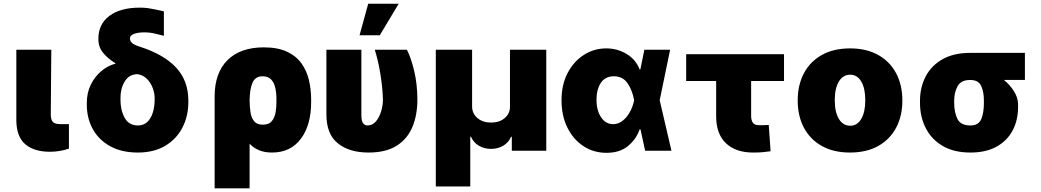

<svg xmlns="http://www.w3.org/2000/svg" viewBox="-20 -814 5621 1037"><path d="M68.2 -545.5H257.1L254.3 -194.6Q255 -165.8 266 -154.7Q277 -143.5 308.2 -143.5H352.3V-11.4Q328.5 -2.8 301.8 1.4Q275.2 5.7 250 5.7Q164.4 5.7 116.7 -34.8Q68.9 -75.3 68.2 -164.8Z M511.4 -603.7Q511 -683.6 570.8 -728.2Q630.7 -772.7 734.4 -772.7Q759.9 -772.7 779.1 -770.1Q798.3 -767.4 818.2 -763Q838.1 -758.5 865.1 -752.8V-620.7Q846.6 -625 818.5 -632.1Q790.5 -639.2 759.9 -639.2Q725.5 -639.2 703.5 -630.9Q681.5 -622.5 681.8 -606.5Q681.5 -594.8 691.1 -583.8Q700.6 -572.8 737.2 -561.1Q865.8 -519.5 931.3 -448.9Q996.8 -378.2 997.2 -272.7V-262.8Q997.2 -186.1 965 -124.3Q932.9 -62.5 872 -26.3Q811.1 9.9 724.4 9.9Q637.1 9.9 575.3 -24.1Q513.5 -58.2 481.2 -116.8Q448.9 -175.4 448.9 -248.6V-258.5Q448.9 -312.5 470.3 -356.5Q491.8 -400.6 527.2 -430Q562.5 -459.5 603.7 -470.2L602.3 -473Q562.5 -497.5 536.8 -528.8Q511 -560 511.4 -603.7ZM630.7 -284.1V-277Q630.3 -219.5 653.2 -177.9Q676.1 -136.4 724.4 -136.4Q756.4 -136.4 776.3 -155.9Q796.2 -175.4 805.8 -207.4Q815.3 -239.3 815.3 -277V-284.1Q815.3 -309.7 805.2 -337.5Q795.1 -365.4 775 -386.5Q755 -407.7 724.4 -413.4Q677.2 -413.4 653.8 -374.3Q630.3 -335.2 630.7 -284.1Z M1139.2 203.1V-294Q1139.6 -420.8 1209 -489.5Q1278.4 -558.2 1404.8 -558.2Q1480.5 -558.2 1530.2 -534.8Q1579.9 -511.4 1608.5 -471.2Q1637.1 -431.1 1648.8 -380.5Q1660.5 -329.9 1660.5 -275.6V-265.6Q1660.9 -138.8 1605.1 -64.5Q1549.4 9.9 1448.9 9.9Q1409.1 9.9 1379.3 -2.5Q1349.4 -14.9 1328.1 -38V203.1ZM1328.1 -269.9Q1328.5 -237.2 1332.9 -207.6Q1337.4 -177.9 1352.5 -159.3Q1367.5 -140.6 1399.1 -140.6Q1432.9 -140.6 1448.5 -160.3Q1464.1 -180 1468.8 -209Q1473.4 -237.9 1473 -265.6V-275.6Q1473.4 -308.9 1467.3 -337.7Q1461.3 -366.5 1445 -384.2Q1428.6 -402 1397.7 -402Q1358.7 -402 1343.6 -366.8Q1328.5 -331.7 1328.1 -269.9Z M1742.9 -545.5H1931.8V-196Q1931.5 -160.9 1940.9 -148.6Q1950.3 -136.4 1964.5 -136.4Q1992.2 -136.4 2010.7 -158.6Q2029.1 -180.8 2038.7 -213.2Q2048.3 -245.7 2048.3 -277Q2045.8 -345.2 2034.4 -415Q2023.1 -484.7 2004.3 -545.5H2177.6Q2200.6 -500.7 2217.3 -429.9Q2234 -359 2234.4 -277Q2234.4 -192.5 2207.2 -127.8Q2180 -63.2 2122 -26.6Q2063.9 9.9 1970.2 9.9Q1866.5 9.9 1804.5 -40Q1742.5 -89.8 1742.9 -197.4ZM1921.9 -623.6 1968.8 -794H2133.5L2031.2 -623.6Z M2333.8 193.2V-545.5H2529.8V-238.6Q2530.2 -200.6 2558.8 -176.3Q2587.4 -152 2632.1 -152Q2677.6 -152 2706.1 -176.3Q2734.7 -200.6 2734.4 -238.6V-545.5H2930.4V0H2744.3V-75.3H2740.1Q2727.6 -45.1 2698.9 -27.5Q2670.1 -9.9 2632.1 -9.9Q2594.5 -9.9 2565.5 -27.5Q2536.6 -45.1 2524.1 -75.3H2519.9V193.2Z M3254.3 11.4Q3185.4 11 3130.7 -25Q3076 -61.1 3044.4 -125Q3012.8 -188.9 3012.8 -272.7Q3012.8 -356.5 3045.6 -419.4Q3078.5 -482.2 3133.3 -517.4Q3188.2 -552.6 3254.3 -552.6Q3315 -552.6 3364.5 -522.5Q3414.1 -492.5 3434.7 -438.9H3438.6L3460.2 -545.5H3599.4L3543 -272.7L3606.5 0H3464.5L3439.3 -115.1H3434.7Q3416.5 -62.5 3372 -25.4Q3327.4 11.7 3254.3 11.4ZM3405.2 -272.7 3404.8 -274.1Q3394.2 -329.5 3368.4 -365.8Q3342.7 -402 3295.5 -402Q3248.6 -402 3225.1 -366.3Q3201.7 -330.6 3201.7 -275.6Q3201.7 -217.3 3226.6 -180.4Q3251.4 -143.5 3291.2 -143.5Q3319.6 -143.5 3342.7 -161.6Q3365.8 -179.7 3381.9 -209Q3398.1 -238.3 3404.8 -271.3Z M4214.5 -521.3V-376.4H4036.9V-187.5Q4036.9 -165.1 4046 -151.5Q4055 -137.8 4079.5 -137.8Q4098.7 -137.8 4108 -138Q4117.2 -138.1 4132.1 -139.2L4142 2.8Q4120.7 6 4099.8 8Q4078.8 9.9 4046.9 9.9Q3954.2 9.9 3901.1 -40.1Q3848 -90.2 3848 -186.1V-376.4H3686.1V-521.3Z M4571 9.9Q4482.2 9.9 4419 -25.4Q4355.8 -60.7 4322.1 -124.1Q4288.4 -187.5 4288.4 -271.3Q4288.4 -355.1 4322.1 -418.5Q4355.8 -481.9 4419 -517.2Q4482.2 -552.6 4571 -552.6Q4659.8 -552.6 4723 -517.2Q4786.2 -481.9 4820 -418.5Q4853.7 -355.1 4853.7 -271.3Q4853.7 -187.5 4820 -124.1Q4786.2 -60.7 4723 -25.4Q4659.8 9.9 4571 9.9ZM4572.4 -134.9Q4609.7 -134.9 4631.6 -171.7Q4653.4 -208.5 4653.4 -272.7Q4653.4 -337 4631.6 -373.8Q4609.7 -410.5 4572.4 -410.5Q4533 -410.5 4510.8 -373.8Q4488.6 -337 4488.6 -272.7Q4488.6 -208.5 4510.8 -171.7Q4533 -134.9 4572.4 -134.9Z M4948.9 -258.5V-269.9Q4949.2 -343.8 4980.1 -402.2Q5011 -460.6 5071.4 -494.5Q5131.7 -528.4 5220.2 -528.4H5515.6V-382.1H5402.3Q5434.3 -356.2 5456.5 -321.2Q5478.7 -286.2 5478.7 -248.6V-238.6Q5479 -164.8 5449 -108.8Q5419 -52.9 5361.7 -21.5Q5304.3 9.9 5221.6 9.9Q5133.2 9.9 5072.4 -25.2Q5011.7 -60.4 4980.5 -121.1Q4949.2 -181.8 4948.9 -258.5ZM5133.5 -269.9V-258.5Q5133.9 -206.3 5151.3 -171.3Q5168.7 -136.4 5221.6 -136.4Q5265.6 -136.4 5280 -171.3Q5294.4 -206.3 5294 -258.5V-269.9Q5294.4 -315.7 5279.8 -348.9Q5265.3 -382.1 5220.2 -382.1Q5170.5 -382.1 5152.2 -348.9Q5133.9 -315.7 5133.5 -269.9Z"/></svg>

Font: Inter UI Black
Style: Regular
Weight: 900
Designer: Rasmus Andersson
Foundry: rsms
Version: 3.2;8d6f07862